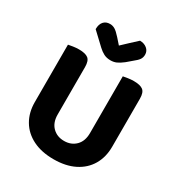

<svg xmlns="http://www.w3.org/2000/svg" viewBox="-197 -974 1054 1126"><g transform="rotate(30 330.0 -411.0)"><path d="M330.1 16.8Q248.2 16.8 189.5 -12.6Q130.8 -42 99.5 -95.2Q68.2 -148.3 68.2 -219.1V-285.2H220.7V-223.1Q220.7 -168.2 251.5 -137.5Q282.3 -106.9 330.1 -106.9Q377.8 -106.9 408.7 -137.5Q439.5 -168.2 439.5 -223.1V-285.2H592.2V-219.1Q592.2 -148.3 560.9 -95.2Q529.6 -42 470.9 -12.6Q412.2 16.8 330.1 16.8ZM220.7 -254.8H68.2V-607.5Q78.6 -609.5 98.9 -612.8Q119.3 -616 138.9 -616Q182.2 -616 201.4 -601.1Q220.7 -586.1 220.7 -544.1ZM592.2 -253.3H439.5V-607.5Q449.8 -609.5 470.2 -612.8Q490.6 -616 510.2 -616Q553.4 -616 572.8 -601.1Q592.2 -586.1 592.2 -544.1ZM329.5 -752.2Q352.6 -774 376.4 -796.4Q400.1 -818.9 422.8 -839.1Q451.5 -838.8 470.6 -823Q489.6 -807.2 489.6 -782.5Q489.6 -763.7 480.2 -749.7Q470.8 -735.8 446.9 -717.2L411.2 -686.8Q386.6 -667.7 368.8 -660.1Q351.1 -652.4 329.5 -652.4Q303.1 -652.4 283.6 -662.6Q264.2 -672.8 246.3 -689.6L163.3 -767.7Q163.3 -800.4 178.8 -818.3Q194.2 -836.3 222.2 -836.3Q240 -836.3 255.8 -826.9Q271.6 -817.5 296 -790.1Z"/></g></svg>

Font: Baloo Paaji 2
Style: Regular
Weight: 400
Designer: Shuchita Grover, Noopur Datye and Ek Type
Foundry: Ek Type
Version: Version 1.700